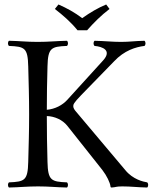

<svg xmlns="http://www.w3.org/2000/svg" viewBox="-20 -832 686 857"><path d="M325.9 -697H368.9C398.9 -731 430.9 -763 468.9 -792L453.9 -812C415.9 -796 383.9 -777 346.9 -751C313.9 -776 279.9 -795 240.9 -812L224.9 -792C260.9 -764 295.9 -734 325.9 -697ZM192 -109C190 -189 189 -235 189 -314C224 -313 259 -297 280 -271L437 -73C457 -47 471 -17 473 -1C473 2 474 5 478 5C498 4 496 0 526 0C565 0 590 4 637 5C643 -1 643 -12 637 -18C619 -21 573 -31 539 -73L320 -333C312 -342 307 -350 307 -358C307 -365 308 -372 342 -407L489 -558C535 -607 585 -622 625 -627C631 -633 631 -644 625 -650C578 -649 560 -645 520 -645C480 -645 449 -649 402 -650C396 -644 396 -633 402 -627C438 -624 481 -607 440 -562L280 -386C259 -363 226 -345 189 -342C189 -412 190 -460 192 -536C194 -619 209 -624 279 -627C285 -633 285 -644 279 -650C230 -649 199 -645 148 -645C98 -645 70 -649 20 -650C14 -644 14 -633 20 -627C90 -624 104 -619 106 -536C108 -453 110 -404 110 -321C110 -238 108 -192 106 -109C104 -26 90 -21 20 -18C14 -12 14 -1 20 5C69 4 99 0 150 0C200 0 229 4 279 5C285 -1 285 -12 279 -18C209 -21 194 -26 192 -109Z"/></svg>

Font: Libertinus Serif Display
Style: Regular
Weight: 400
Designer: Philipp H. Poll
Foundry: Khaled Hosny
Version: Version 6.1